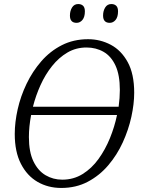

<svg xmlns="http://www.w3.org/2000/svg" viewBox="-20 -919 702 950"><path d="M283 11Q218 11 166 -19Q114 -49 83.5 -108.5Q53 -168 53 -256Q53 -314 67.5 -378.5Q82 -443 111.5 -504.5Q141 -566 184.5 -616Q228 -666 286 -695.5Q344 -725 416 -725Q476 -725 528 -697.5Q580 -670 612 -611.5Q644 -553 644 -460Q644 -405 630 -341Q616 -277 587.5 -214.5Q559 -152 515.5 -101Q472 -50 414 -19.5Q356 11 283 11ZM408 -684Q356 -684 313.5 -659Q271 -634 237.5 -592Q204 -550 180.5 -498Q157 -446 143 -391H567Q573 -435 573 -474Q573 -548 551.5 -594.5Q530 -641 492.5 -662.5Q455 -684 408 -684ZM288 -30Q344 -30 389 -58Q434 -86 467.5 -132.5Q501 -179 524 -235.5Q547 -292 559 -350H134Q123 -292 123 -241Q123 -167 145.5 -120.5Q168 -74 205.5 -52Q243 -30 288 -30ZM523 -806Q490 -806 490 -842Q490 -865 500.5 -882Q511 -899 531 -899Q546 -899 555 -890.5Q564 -882 564 -863Q564 -835 552 -820.5Q540 -806 523 -806ZM359 -806Q326 -806 326 -842Q326 -865 336.5 -882Q347 -899 367 -899Q382 -899 391 -890.5Q400 -882 400 -863Q400 -835 388 -820.5Q376 -806 359 -806Z"/></svg>

Font: Noto Serif SemiCondensed Light
Style: Italic
Weight: 300
Width: 4
Italic angle: -12°
Designer: Monotype Design Team
Foundry: Monotype Imaging Inc.
Version: Version 2.013; ttfautohint (v1.8.4.7-5d5b)